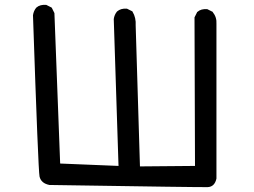

<svg xmlns="http://www.w3.org/2000/svg" viewBox="-20 -768 1040 787"><path d="M182.6 -9.8Q148.4 -16.6 142.1 -44.4Q136.7 -69.3 115.2 -705.1V-705.6Q117.7 -723.1 128.4 -736.3L128.9 -736.8Q136.7 -743.7 146.7 -746.3Q156.7 -749 168.5 -748H169.4L170.4 -747.6L189.9 -737.8L191.9 -736.8L192.4 -735.4L192.9 -734.9L202.6 -715.3L203.1 -714.4V-712.9L226.6 -97.7L465.8 -87.9L446.3 -689.5V-689.9Q448.7 -707.5 459.5 -720.7L460 -721.2Q475.6 -734.4 499.5 -732.4H500.5L501.5 -731.9L521 -722.2L522.9 -721.2L523.4 -719.7Q530.8 -707.5 533.9 -693.4Q537.1 -679.2 536.1 -664.1L553.7 -85.9L779.3 -87.9L777.3 -695.3V-696.8L777.8 -697.8L787.6 -717.3L788.1 -718.8L789.1 -719.2Q796.9 -726.1 806.9 -728.8Q816.9 -731.4 828.6 -730.5H829.6L830.6 -730L850.1 -720.2L851.6 -719.7L852.1 -718.3Q869.1 -697.3 867.2 -669.9V-37.1V-36.6V-36.1Q859.9 -2.4 831.5 -1Q807.6 0 183.6 -9.8H183.1Z"/></svg>

Font: NaikaiFont
Style: SemiBold
Weight: 600
Version: Version 1.89